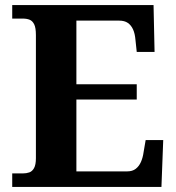

<svg xmlns="http://www.w3.org/2000/svg" viewBox="-20 -734 693 754"><path d="M28 0V-53H70Q83.7 -53 95.2 -57Q106.7 -61.1 113.8 -74Q121 -87 121 -113V-596Q121 -624.9 114.3 -638.4Q107.6 -652 96.3 -656.5Q85 -661 70 -661H28V-714H583L587 -530H517L512 -577Q510 -602 502.5 -618.5Q495 -635 482 -644Q469 -653 448 -653H280V-403H517V-343H280V-61H480Q500 -61 513 -71Q526 -81 533.5 -98Q541 -115 544 -137L552 -184H621L614 0Z"/></svg>

Font: Noto Serif Thai
Style: Regular
Weight: 400
Designer: Monotype Design Team
Foundry: Monotype Imaging Inc.
Version: Version 2.001